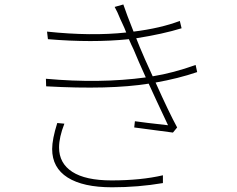

<svg xmlns="http://www.w3.org/2000/svg" viewBox="-20 -795 1040 843"><path d="M231.4 -254.9 262.7 -252Q239.3 -192.4 239.3 -147.5Q239.3 -78.1 297.4 -40.5Q355.5 -2.9 469.7 -2.9Q598.6 -2.9 695.3 -25.4V8.8Q586.9 27.3 471.7 27.3Q344.7 27.3 276.9 -15.6Q209 -58.6 209 -140.6Q209 -183.6 231.4 -254.9ZM838.9 -509.8 845.7 -478.5Q762.7 -450.2 663.1 -432.6Q722.7 -299.8 757.8 -235.4L739.3 -212.9Q658.2 -223.6 569.3 -235.4L572.3 -262.7Q612.3 -256.8 717.8 -245.1Q661.1 -365.2 632.8 -427.7Q461.9 -400.4 182.6 -416L181.6 -449.2Q418 -427.7 620.1 -455.1Q585.9 -530.3 566.4 -578.1Q562.5 -585.9 555.7 -600.6Q548.8 -615.2 545.9 -623Q385.7 -606.4 190.4 -623L186.5 -656.2Q380.9 -635.7 534.2 -652.3Q530.3 -662.1 525.9 -672.9Q521.5 -683.6 516.1 -694.3Q510.7 -705.1 508.8 -710Q495.1 -744.1 483.4 -764.6L521.5 -775.4Q535.2 -734.4 566.4 -656.2Q684.6 -670.9 769.5 -703.1L777.3 -670.9Q695.3 -645.5 578.1 -627L593.8 -587.9Q611.3 -544.9 650.4 -460Q741.2 -474.6 838.9 -509.8Z"/></svg>

Font: Gen Shin Gothic ExtraLight
Style: Regular
Weight: 100
Designer: [Source Han Sans]
Ryoko NISHIZUKA  (kana & ideographs); Paul D. Hunt (Latin, Greek & Cyrillic); Wenlong ZHANG  (bopomofo
Version: Version 1.002.20150607